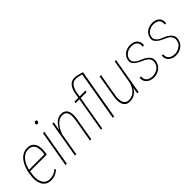

<svg xmlns="http://www.w3.org/2000/svg" viewBox="120 -1690 2632 2632"><g transform="rotate(-45 1435.5 -374.5)"><path d="M186 10.7Q134.8 10.7 101.6 -11.7Q68.4 -34.2 51 -70.8Q33.7 -107.4 30 -150.9Q26.4 -194.3 33.2 -235.8L42 -294.9Q50.3 -336.4 67.4 -379.4Q84.5 -422.4 111.6 -458.5Q138.7 -494.6 177 -516.6Q215.3 -538.6 266.1 -538.1Q312.5 -537.6 341.1 -519Q369.6 -500.5 383.8 -469.7Q397.9 -439 400.6 -400.9Q403.3 -362.8 397.5 -322.3L391.6 -283.2H57.6L62.5 -308.1H369.1L371.1 -322.8Q378.4 -368.2 372.8 -412.1Q367.2 -456.1 341.6 -484.1Q315.9 -512.2 264.6 -513.7Q220.7 -514.2 187.5 -494.4Q154.3 -474.6 130.1 -441.4Q106 -408.2 90.6 -369.6Q75.2 -331.1 68.8 -294.9L60.1 -234.9Q53.7 -198.2 55.9 -159.7Q58.1 -121.1 72.3 -88.1Q86.4 -55.2 114 -35.2Q141.6 -15.1 187 -14.6Q227.1 -14.2 261.5 -28.6Q295.9 -43 324.2 -68.4L337.4 -51.3Q315.9 -31.7 292.2 -17.6Q268.6 -3.4 241.9 3.7Q215.3 10.7 186 10.7Z M587.4 -528.3 496.6 0H470.2L561 -528.3ZM578.6 -695.8Q581.1 -704.1 588.9 -712.4Q596.7 -720.7 606.9 -720.7Q619.6 -720.7 624.5 -711.4Q629.4 -702.1 627 -692.4Q624.5 -684.6 616.9 -676.3Q609.4 -668 598.6 -668Q586.9 -668 581.5 -677.2Q576.2 -686.5 578.6 -695.8Z M751.5 -415.5 679.7 0H653.8L744.6 -528.3H770ZM730.5 -309.1 724.1 -338.4Q734.4 -370.6 751.5 -405.5Q768.6 -440.4 792.7 -470.5Q816.9 -500.5 848.9 -519.3Q880.9 -538.1 921.9 -538.6Q964.8 -538.1 989.3 -520.3Q1013.7 -502.4 1024.2 -473.1Q1034.7 -443.8 1034.7 -409.2Q1034.7 -374.5 1029.8 -341.8L970.7 0H945.3L1003.9 -342.3Q1010.3 -380.9 1008.5 -420.7Q1006.8 -460.4 987.3 -487.5Q967.8 -514.6 918.5 -514.2Q880.4 -513.7 849.6 -493.4Q818.8 -473.1 795.4 -441.9Q772 -410.6 755.4 -375.5Q738.8 -340.3 730.5 -309.1Z M1181.6 0H1156.2L1259.8 -605.5Q1266.6 -642.6 1282.7 -677.7Q1298.8 -712.9 1327.1 -736.3Q1355.5 -759.8 1400.4 -760.3Q1424.3 -760.7 1447.8 -756.1Q1471.2 -751.5 1494.4 -744.1Q1517.6 -736.8 1540.5 -730L1521.5 -713.9Q1492.7 -720.7 1462.2 -728.5Q1431.6 -736.3 1401.4 -735.8Q1365.2 -735.4 1341.8 -715.1Q1318.4 -694.8 1304.9 -665Q1291.5 -635.3 1285.2 -605ZM1386.7 0 1512.7 -730.5H1540L1413.6 0ZM1386.7 -528.3 1382.3 -502.4H1168.5L1171.4 -528.3Z M1882.3 -122.1 1952.6 -528.3H1978L1887.2 0H1861.3ZM1900.4 -207.5H1917Q1909.2 -168 1894.5 -129.2Q1879.9 -90.3 1855.7 -59.1Q1831.5 -27.8 1796.4 -9Q1761.2 9.8 1714.4 9.8Q1671.4 10.3 1646 -8.3Q1620.6 -26.9 1609.4 -56.9Q1598.1 -86.9 1597.4 -122.3Q1596.7 -157.7 1603 -192.4L1660.6 -528.3H1686.5L1628.4 -191.4Q1623.5 -163.6 1623.5 -133.1Q1623.5 -102.5 1631.8 -75.7Q1640.1 -48.8 1660.2 -32Q1680.2 -15.1 1714.8 -15.1Q1770.5 -14.6 1807.9 -43Q1845.2 -71.3 1867.9 -115Q1890.6 -158.7 1900.4 -207.5Z M2328.1 -130.4Q2335 -167 2320.6 -193.1Q2306.2 -219.2 2279.3 -236.3Q2252.4 -253.4 2221.7 -264.6Q2194.3 -276.4 2168.7 -291Q2143.1 -305.7 2123.8 -324Q2104.5 -342.3 2095.5 -363.5Q2086.4 -384.8 2092.3 -410.6Q2097.2 -440.4 2112.3 -464.1Q2127.4 -487.8 2149.7 -504.2Q2171.9 -520.5 2199.7 -529.5Q2227.5 -538.6 2257.3 -538.1Q2302.2 -538.1 2334.7 -521.7Q2367.2 -505.4 2382.8 -474.9Q2398.4 -444.3 2392.6 -399.4H2366.7Q2371.1 -440.9 2357.7 -465.8Q2344.2 -490.7 2317.9 -502Q2291.5 -513.2 2256.3 -513.2Q2224.6 -512.7 2195.3 -501Q2166 -489.3 2144.8 -466.8Q2123.5 -444.3 2116.7 -412.1Q2111.3 -386.7 2120.6 -366.5Q2129.9 -346.2 2147.7 -330.6Q2165.5 -314.9 2188.2 -304.2Q2210.9 -293.5 2231.4 -285.6Q2270 -270 2300.3 -248Q2330.6 -226.1 2345.7 -197.3Q2360.8 -168.5 2353.5 -129.4Q2347.7 -97.2 2332.5 -71.5Q2317.4 -45.9 2293.5 -28.1Q2269.5 -10.3 2241 0Q2212.4 10.3 2180.2 9.8Q2137.2 9.8 2102.5 -6.3Q2067.9 -22.5 2049.1 -53.5Q2030.3 -84.5 2035.6 -128.4H2061.5Q2058.1 -90.3 2073 -64.9Q2087.9 -39.6 2116.2 -27.3Q2144.5 -15.1 2180.7 -15.1Q2211.9 -16.1 2242.9 -28.1Q2273.9 -40 2297.9 -64.5Q2321.8 -88.9 2328.1 -130.4Z M2756.8 -130.4Q2763.7 -167 2749.3 -193.1Q2734.9 -219.2 2708 -236.3Q2681.2 -253.4 2650.4 -264.6Q2623 -276.4 2597.4 -291Q2571.8 -305.7 2552.5 -324Q2533.2 -342.3 2524.2 -363.5Q2515.1 -384.8 2521 -410.6Q2525.9 -440.4 2541 -464.1Q2556.2 -487.8 2578.4 -504.2Q2600.6 -520.5 2628.4 -529.5Q2656.2 -538.6 2686 -538.1Q2731 -538.1 2763.4 -521.7Q2795.9 -505.4 2811.5 -474.9Q2827.1 -444.3 2821.3 -399.4H2795.4Q2799.8 -440.9 2786.4 -465.8Q2772.9 -490.7 2746.6 -502Q2720.2 -513.2 2685.1 -513.2Q2653.3 -512.7 2624 -501Q2594.7 -489.3 2573.5 -466.8Q2552.2 -444.3 2545.4 -412.1Q2540 -386.7 2549.3 -366.5Q2558.6 -346.2 2576.4 -330.6Q2594.2 -314.9 2616.9 -304.2Q2639.6 -293.5 2660.2 -285.6Q2698.7 -270 2729 -248Q2759.3 -226.1 2774.4 -197.3Q2789.6 -168.5 2782.2 -129.4Q2776.4 -97.2 2761.2 -71.5Q2746.1 -45.9 2722.2 -28.1Q2698.2 -10.3 2669.7 0Q2641.1 10.3 2608.9 9.8Q2565.9 9.8 2531.2 -6.3Q2496.6 -22.5 2477.8 -53.5Q2459 -84.5 2464.4 -128.4H2490.2Q2486.8 -90.3 2501.7 -64.9Q2516.6 -39.6 2544.9 -27.3Q2573.2 -15.1 2609.4 -15.1Q2640.6 -16.1 2671.6 -28.1Q2702.6 -40 2726.6 -64.5Q2750.5 -88.9 2756.8 -130.4Z"/></g></svg>

Font: Roboto Condensed Thin
Style: Italic
Weight: 250
Italic angle: -12°
Designer: Christian Robertson
Foundry: Google
Version: Version 3.008; 2023